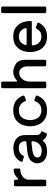

<svg xmlns="http://www.w3.org/2000/svg" viewBox="1150 -1922 786 3125"><g transform="rotate(-90 1542.5 -360.0)"><path d="M180 -503V-473Q180 -465 182.5 -460.5Q185 -456 189 -456Q196 -456 203 -465Q257 -525 339 -531H341Q351 -531 356 -525.5Q361 -520 361 -511V-442Q361 -421 349 -421Q345 -422 337 -422Q303 -422 268.5 -407Q234 -392 209.5 -364Q185 -336 180 -301V-21Q180 -11 174.5 -5.5Q169 0 159 0H94Q84 0 78.5 -5.5Q73 -11 73 -21V-503Q73 -513 78.5 -518.5Q84 -524 94 -524H159Q169 -524 174.5 -518.5Q180 -513 180 -503Z M951 -86Q967 -80 967 -69Q967 -65 964 -59L936 -3Q928 15 910 10Q852 -3 830 -47Q825 -58 820 -58Q815 -58 809 -50Q757 13 640 13Q569 13 525.5 -12Q482 -37 464 -72.5Q446 -108 446 -141Q446 -195 479.5 -238Q513 -281 580 -298Q626 -309 708 -315Q764 -319 789 -323Q809 -326 807 -347Q802 -392 777.5 -419.5Q753 -447 696 -447Q659 -447 625.5 -431.5Q592 -416 574 -378Q565 -359 548 -365L487 -382Q471 -387 471 -399Q471 -402 473 -408Q497 -466 552 -500.5Q607 -535 695 -535Q781 -535 841 -490.5Q901 -446 905 -362Q906 -322 906.5 -255Q907 -188 907 -158Q909 -128 917 -111.5Q925 -95 951 -86ZM806 -219V-221Q806 -231 800 -236.5Q794 -242 784 -240L745 -236Q680 -230 639.5 -222.5Q599 -215 570.5 -196.5Q542 -178 542 -144Q542 -103 578 -88Q614 -73 657 -73Q684 -73 716.5 -86Q749 -99 774.5 -131.5Q800 -164 806 -219Z M1472 -194Q1474 -194 1482 -192L1535 -172Q1554 -164 1548 -146Q1523 -76 1465 -31.5Q1407 13 1309 13Q1209 13 1151 -32.5Q1093 -78 1071 -140.5Q1049 -203 1049 -262Q1049 -321 1071 -383.5Q1093 -446 1151 -491.5Q1209 -537 1309 -537Q1407 -537 1465 -492.5Q1523 -448 1548 -378Q1549 -375 1549 -370Q1549 -358 1535 -352L1482 -332Q1474 -330 1472 -330Q1461 -330 1456 -345Q1439 -391 1402.5 -418Q1366 -445 1309 -445Q1228 -445 1189 -392Q1150 -339 1150 -262Q1150 -185 1189 -132Q1228 -79 1309 -79Q1366 -79 1402.5 -106Q1439 -133 1456 -179Q1461 -194 1472 -194Z M2131 -334V-21Q2131 -11 2125.5 -5.5Q2120 0 2110 0H2046Q2025 0 2025 -23Q2025 -307 2024 -317Q2020 -374 1992 -407Q1964 -440 1919 -440Q1884 -440 1851.5 -420Q1819 -400 1797.5 -358.5Q1776 -317 1776 -257V-21Q1776 -11 1770.5 -5.5Q1765 0 1755 0H1690Q1680 0 1674.5 -5.5Q1669 -11 1669 -21V-712Q1669 -722 1674.5 -727.5Q1680 -733 1690 -733H1755Q1765 -733 1770.5 -727.5Q1776 -722 1776 -712V-490Q1776 -476 1785 -476Q1794 -476 1807 -488Q1834 -512 1866.5 -524.5Q1899 -537 1928 -537Q2003 -537 2067 -493.5Q2131 -450 2131 -334Z M2741 -235H2385Q2374 -235 2369 -229Q2364 -223 2365 -213Q2376 -153 2411.5 -116Q2447 -79 2509 -79Q2556 -79 2584 -96.5Q2612 -114 2633 -154Q2641 -168 2652 -168Q2655 -168 2661 -166L2721 -147Q2736 -143 2736 -130Q2736 -123 2734 -120Q2706 -61 2650.5 -24Q2595 13 2509 13Q2412 13 2356 -32.5Q2300 -78 2278.5 -140.5Q2257 -203 2257 -262Q2257 -321 2278.5 -383.5Q2300 -446 2356 -491.5Q2412 -537 2509 -537Q2606 -537 2662.5 -491.5Q2719 -446 2740.5 -383.5Q2762 -321 2762 -262V-249Q2762 -235 2741 -235ZM2373 -342Q2372 -339 2372 -335Q2372 -319 2391 -319H2628Q2639 -319 2644.5 -324.5Q2650 -330 2647 -339Q2633 -387 2598.5 -416Q2564 -445 2509 -445Q2456 -445 2422 -417Q2388 -389 2373 -342Z M2977 0H2912Q2902 0 2896.5 -5.5Q2891 -11 2891 -21V-712Q2891 -722 2896.5 -727.5Q2902 -733 2912 -733H2977Q2987 -733 2992.5 -727.5Q2998 -722 2998 -712V-21Q2998 -11 2992.5 -5.5Q2987 0 2977 0Z"/></g></svg>

Font: Shippori Antique B1
Style: Regular
Weight: 400
Designer: FONTDASU
Foundry: FONTDASU / Google Inc. / but / Adobe
Version: Version 2.001